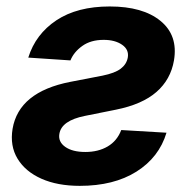

<svg xmlns="http://www.w3.org/2000/svg" viewBox="-20 -573 601 603"><path d="M68.8 -392.1Q91.8 -465.8 157.2 -509.3Q222.7 -552.7 324.7 -552.7Q428.7 -552.7 484.1 -507.3Q539.6 -461.9 526.4 -383.3Q516.1 -323.2 471.4 -284.2Q426.8 -245.1 343.8 -228.5L246.6 -209Q173.3 -194.3 166.5 -152.8Q162.1 -127.9 184.8 -111.8Q207.5 -95.7 248 -95.7Q288.6 -95.7 318.1 -113Q347.7 -130.4 360.8 -164.6L502.9 -156.2Q479.5 -78.6 408.4 -33.9Q337.4 10.7 230.5 10.7Q160.6 10.7 110.1 -11.7Q59.6 -34.2 35.2 -74.5Q10.7 -114.7 19.5 -168.5Q39.1 -284.2 200.7 -315.9L301.8 -335.4Q340.8 -343.3 359.1 -357.2Q377.4 -371.1 381.3 -392.1Q385.7 -417 363.5 -432.4Q341.3 -447.8 305.7 -447.8Q265.1 -447.8 238.5 -428.7Q211.9 -409.7 201.2 -383.3Z"/></svg>

Font: Inter
Style: Bold Italic
Weight: 700
Italic angle: -9.39999°
Designer: Rasmus Andersson
Foundry: rsms
Version: Version 4.001;git-9221beed3